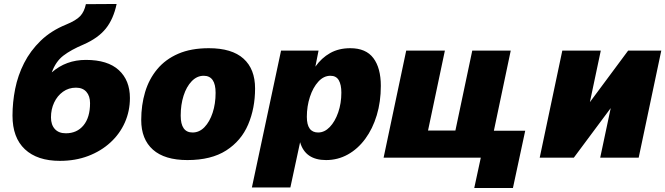

<svg xmlns="http://www.w3.org/2000/svg" viewBox="-20 -795 3354 968"><path d="M282 16Q168 16 105.5 -42.5Q43 -101 43 -212Q43 -279 56.5 -347Q70 -415 101.5 -477Q133 -539 185 -589.5Q237 -640 313 -671Q364 -692 384.5 -714Q405 -736 413 -774L568 -775Q552 -699 513.5 -651Q475 -603 402 -571Q338 -544 299.5 -514.5Q261 -485 241 -430Q313 -493 413 -493Q523 -493 579 -441.5Q635 -390 635 -301Q635 -235 609.5 -177.5Q584 -120 536.5 -76.5Q489 -33 424.5 -8.5Q360 16 282 16ZM312 -123Q368 -123 401 -163Q434 -203 434 -275Q434 -311 415.5 -332Q397 -353 363 -353Q326 -353 297.5 -332.5Q269 -312 253 -278Q237 -244 237 -203Q237 -166 256.5 -144.5Q276 -123 312 -123Z M925 12Q810 12 751 -40.5Q692 -93 692 -190Q692 -265 711.5 -330.5Q731 -396 772.5 -446Q814 -496 878.5 -524Q943 -552 1033 -552Q1149 -552 1207.5 -499.5Q1266 -447 1266 -349Q1266 -249 1231 -167Q1196 -85 1120.5 -36.5Q1045 12 925 12ZM951 -127Q985 -127 1011 -154Q1037 -181 1052 -226.5Q1067 -272 1067 -327Q1067 -413 1007 -413Q973 -413 946.5 -385.5Q920 -358 905.5 -312.5Q891 -267 891 -212Q891 -127 951 -127Z M1250 150 1397 -540H1586L1570 -459Q1601 -503 1644.5 -527.5Q1688 -552 1746 -552Q1825 -552 1862.5 -502Q1900 -452 1900 -362Q1900 -282 1879.5 -214Q1859 -146 1821.5 -95Q1784 -44 1733.5 -16Q1683 12 1624 12Q1519 12 1493 -78L1444 150ZM1584 -127Q1616 -127 1642.5 -154.5Q1669 -182 1685 -228Q1701 -274 1701 -328Q1701 -368 1688 -390.5Q1675 -413 1646 -413Q1612 -413 1585 -383.5Q1558 -354 1542.5 -306.5Q1527 -259 1527 -206Q1527 -127 1584 -127Z M2371 153 2404 0H1914L2028 -540H2223L2138 -137H2276L2361 -540H2555L2470 -136H2628L2566 153Z M2701 0 2815 -540H3009L2954 -280L3147 -540H3314L3200 0H3006L3059 -250L2873 0Z"/></svg>

Font: Geist Black
Style: Italic
Weight: 900
Italic angle: -12°
Designer: Basement.studio, Andrés Briganti, Mateo Zaragoza
Foundry: Basement.studio, Vercel, Andrés Briganti, Guido Ferreyra, Mateo Zaragoza
Version: Version 1.500; ttfautohint (v1.8.4.7-5d5b)